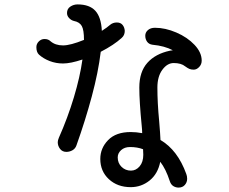

<svg xmlns="http://www.w3.org/2000/svg" viewBox="-20 -805 1040 871"><path d="M437 -570Q426 -478 396.5 -368Q367 -258 327 -146Q322 -131 309 -123.5Q296 -116 281 -116Q263 -116 252.5 -129.5Q242 -143 242 -160Q242 -168 247 -180Q287 -270 315 -363Q343 -456 354 -535Q300 -517 266 -517Q234 -517 205.5 -528Q177 -539 157 -557Q145 -568 145 -591Q145 -606 156 -617Q167 -628 182 -628Q199 -628 209 -618Q231 -599 266 -599Q299 -599 361 -624Q361 -669 351 -687Q341 -705 315 -710Q303 -713 293.5 -723Q284 -733 284 -746Q284 -765 299 -775Q314 -785 332 -785Q386 -785 412.5 -756Q439 -727 442 -665Q467 -681 479 -692Q492 -703 510 -703Q527 -703 536 -692Q545 -681 546 -665Q546 -645 532 -633Q497 -601 437 -570ZM895 -530Q895 -513 883.5 -501Q872 -489 859 -489Q847 -489 839 -492.5Q831 -496 820 -504Q802 -519 768 -519Q739 -519 716.5 -488.5Q694 -458 694 -408Q694 -339 702 -256Q707 -197 708 -170Q786 -124 825 -16Q829 -6 829 6Q829 22 818.5 34Q808 46 790 46Q777 46 766 39Q755 32 750 16Q732 -39 707 -71Q696 -16 658.5 14Q621 44 573 44Q513 44 474 8Q435 -28 435 -84Q435 -133 470.5 -169.5Q506 -206 573 -206Q598 -206 625 -201Q625 -215 623 -233Q612 -345 612 -408Q612 -479 648.5 -520Q685 -561 751 -575L764 -577Q726 -597 672 -602Q656 -604 647.5 -615.5Q639 -627 639 -643Q639 -658 651 -668.5Q663 -679 683 -679Q730 -679 780 -657.5Q830 -636 862.5 -601.5Q895 -567 895 -530ZM630 -103Q630 -119 629 -128Q603 -138 570 -138Q545 -138 529.5 -124Q514 -110 514 -91Q514 -65 531.5 -48Q549 -31 574 -31Q597 -31 613.5 -50.5Q630 -70 630 -103Z"/></svg>

Font: Tsukimi Rounded Medium
Style: Regular
Weight: 500
Designer: Takashi Funayama
Foundry: Takashi Funayama
Version: Version 1.032; ttfautohint (v1.8.3)